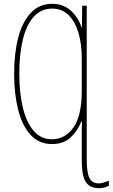

<svg xmlns="http://www.w3.org/2000/svg" viewBox="-20 -744 590 1005"><path d="M254 -724Q310 -724 349.5 -689.5Q389 -655 408 -598H409L410 -714H434V91Q434 161 448.5 188.5Q463 216 497 216Q511 216 524.5 211Q538 206 550 202V228Q527 241 497 241Q451 241 429.5 209Q408 177 408 97V-28Q408 -45 408 -69Q408 -93 409 -108H406Q384 -55 347.5 -22.5Q311 10 252 10Q184 10 140 -38Q96 -86 75 -169.5Q54 -253 54 -358Q54 -465 75.5 -547.5Q97 -630 141.5 -677Q186 -724 254 -724ZM254 -699Q195 -699 156.5 -656Q118 -613 99.5 -536.5Q81 -460 81 -358Q81 -261 99 -183.5Q117 -106 155 -60.5Q193 -15 252 -15Q320 -15 364 -76Q408 -137 408 -269V-438Q408 -516 390 -574.5Q372 -633 338 -666Q304 -699 254 -699Z"/></svg>

Font: Noto Sans ExtraCondensed Thin
Style: Regular
Weight: 100
Width: 2
Designer: Monotype Design Team
Foundry: Monotype Imaging Inc.
Version: Version 2.013; ttfautohint (v1.8.4.7-5d5b)